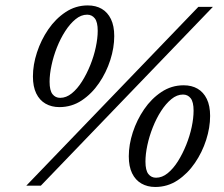

<svg xmlns="http://www.w3.org/2000/svg" viewBox="-20 -702 847 726"><path d="M79.5 0 730 -676H785L134.5 0ZM207.5 -332Q230.5 -332 251.5 -349Q272.5 -366 290.2 -394.2Q308 -422.5 321.5 -456Q335 -489.5 342.2 -523.5Q349.5 -557.5 349.5 -585.5Q349.5 -618.5 338.5 -632.5Q327.5 -646.5 309.5 -646.5Q286.5 -646.5 265.5 -629.2Q244.5 -612 226.5 -584Q208.5 -556 195.2 -522.5Q182 -489 174.8 -455Q167.5 -421 167.5 -393Q167.5 -360 178.5 -346Q189.5 -332 207.5 -332ZM312 -681.5Q342.5 -681.5 364.8 -668.5Q387 -655.5 399.5 -629.8Q412 -604 412 -565.5Q412 -521.5 397 -474.8Q382 -428 354.5 -387.8Q327 -347.5 289 -322.2Q251 -297 204.5 -297Q175 -297 152.2 -310Q129.5 -323 117 -348.8Q104.5 -374.5 104.5 -413Q104.5 -457 119.8 -503.8Q135 -550.5 162.5 -590.8Q190 -631 228 -656.2Q266 -681.5 312 -681.5ZM570 -30Q593 -30 614 -47Q635 -64 652.8 -92.2Q670.5 -120.5 684 -154Q697.5 -187.5 704.8 -221.5Q712 -255.5 712 -283.5Q712 -316.5 701 -330.5Q690 -344.5 672 -344.5Q649 -344.5 628 -327.2Q607 -310 589 -282Q571 -254 557.8 -220.5Q544.5 -187 537.2 -153Q530 -119 530 -91Q530 -58 541 -44Q552 -30 570 -30ZM674.5 -379.5Q705 -379.5 727.2 -366.5Q749.5 -353.5 762 -327.8Q774.5 -302 774.5 -263.5Q774.5 -219.5 759.5 -172.8Q744.5 -126 717 -85.8Q689.5 -45.5 651.5 -20.2Q613.5 5 567 5Q537.5 5 514.8 -8Q492 -21 479.5 -46.8Q467 -72.5 467 -111Q467 -155 482.2 -201.8Q497.5 -248.5 525 -288.8Q552.5 -329 590.5 -354.2Q628.5 -379.5 674.5 -379.5Z"/></svg>

Font: Newsreader 16pt 16pt
Style: Italic
Weight: 400
Italic angle: -17°
Version: Version 1.003